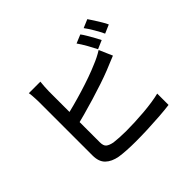

<svg xmlns="http://www.w3.org/2000/svg" viewBox="-188 -1092 1377 1377"><g transform="rotate(-45 500.0 -403.5)"><path d="M733 -795Q746 -778 760.5 -753Q775 -728 789 -703Q803 -678 813 -658L748 -630Q733 -660 710.5 -700Q688 -740 668 -768ZM846 -837Q859 -819 874.5 -794Q890 -769 905 -744.5Q920 -720 928 -701L863 -673Q848 -705 825.5 -743.5Q803 -782 782 -810ZM291 -758Q289 -738 287 -713Q285 -688 285 -666Q285 -653 285 -614.5Q285 -576 285 -523.5Q285 -471 285 -413.5Q285 -356 285 -302.5Q285 -249 285 -208Q285 -167 285 -149Q285 -113 301.5 -99.5Q318 -86 353 -79Q376 -76 409.5 -74Q443 -72 478 -72Q517 -72 564 -74Q611 -76 658.5 -80Q706 -84 749 -90.5Q792 -97 823 -105V10Q778 16 716.5 20.5Q655 25 591 27.5Q527 30 472 30Q426 30 383 27.5Q340 25 308 20Q248 9 214.5 -23.5Q181 -56 181 -119Q181 -145 181 -191Q181 -237 181 -294Q181 -351 181 -410.5Q181 -470 181 -522.5Q181 -575 181 -613.5Q181 -652 181 -666Q181 -678 180 -694.5Q179 -711 178 -727.5Q177 -744 174 -758ZM239 -446Q285 -456 339.5 -470.5Q394 -485 449.5 -502Q505 -519 557 -537.5Q609 -556 650 -574Q675 -584 699 -596Q723 -608 747 -623L791 -522Q766 -512 738 -500.5Q710 -489 686 -479Q641 -461 584 -442Q527 -423 466 -404.5Q405 -386 346.5 -370Q288 -354 239 -342Z"/></g></svg>

Font: Noto Sans SC Medium
Style: Regular
Weight: 500
Designer: Ryoko NISHIZUKA  (kana, bopomofo & ideographs); Paul D. Hunt (Latin, Greek & Cyrillic); Sandoll Communications , Soo-you
Foundry: Adobe
Version: Version 2.004-H2;hotconv 1.0.118;makeotfexe 2.5.65603